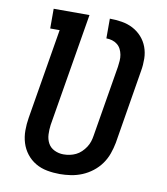

<svg xmlns="http://www.w3.org/2000/svg" viewBox="-83 -805 766 882"><g transform="rotate(10 300.0 -363.5)"><path d="M255 8Q225 8 195.5 2.5Q166 -3 141.5 -17.5Q117 -32 99.5 -54.5Q82 -77 73.5 -104.5Q65 -132 65 -162Q65 -192 70 -222L140 -643H96V-735H263L175 -207Q172 -185 173 -162.5Q174 -140 184 -121.5Q194 -103 214 -93.5Q234 -84 256 -84Q271 -84 285.5 -87Q300 -90 313.5 -96.5Q327 -103 338.5 -114Q350 -125 358.5 -138Q367 -151 371.5 -165Q376 -179 378 -193L433 -524Q435 -538 436 -552.5Q437 -567 434.5 -580.5Q432 -594 426 -606Q420 -618 409.5 -626.5Q399 -635 385.5 -639Q372 -643 358 -643V-735Q386 -735 414 -730.5Q442 -726 466 -713.5Q490 -701 508 -681Q526 -661 535.5 -635.5Q545 -610 545.5 -581Q546 -552 541 -524L484 -178Q479 -152 470 -126.5Q461 -101 445 -78.5Q429 -56 406.5 -38.5Q384 -21 358.5 -10.5Q333 0 306.5 4Q280 8 255 8Z"/></g></svg>

Font: Iosevka Slab SmBdExObl
Style: Regular
Weight: 600
Width: 7
Italic angle: -9°
Monospace: yes
Designer: Belleve Invis
Foundry: Belleve Invis
Version: Version 11.1.0; ttfautohint (v1.8.3)